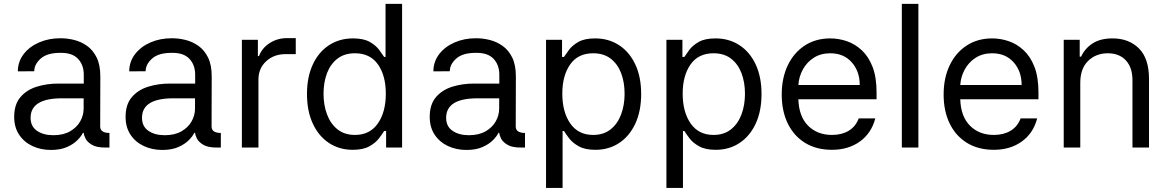

<svg xmlns="http://www.w3.org/2000/svg" viewBox="-20 -747 5914 972"><path d="M237.9 12.1Q186.1 12.1 143.8 -7.8Q101.6 -27.7 76.7 -65.2Q51.8 -102.6 51.8 -155.5Q51.8 -218.4 83.5 -255.3Q115.1 -292.3 166.5 -308.2Q218 -324.2 277.7 -323.9H404.1V-368.6Q404.1 -418.3 375 -449.2Q345.9 -480.1 287.6 -479.4Q219.5 -480.1 186.4 -450.8Q153.4 -421.5 153.4 -386.4L70.3 -385.7Q70.7 -435.7 100.1 -473.5Q129.6 -511.4 178.6 -532.5Q227.6 -553.6 286.2 -553.3Q319.6 -553.6 354.9 -544.9Q390.3 -536.2 420.5 -514.9Q450.6 -493.6 469.3 -456Q487.9 -418.3 487.9 -360.1L487.2 -107.2Q487.2 -89.1 500 -81.5Q512.8 -73.9 533.4 -73.9H534.1V0H512.8Q468.4 0 445 -14.2Q421.5 -28.4 412.8 -46Q404.1 -63.6 404.1 -73.9V-74.6H399.9Q391.7 -57.5 371.8 -37.3Q351.9 -17 318.7 -2.5Q285.5 12.1 237.9 12.1ZM250 -62.5Q300.1 -62.5 334.3 -82Q368.6 -101.6 386 -132.5Q403.4 -163.4 403.4 -197.4V-249.3H293.3Q134.9 -249.3 134.9 -150.6Q134.9 -106.9 167.4 -84.7Q199.9 -62.5 250 -62.5Z M801.8 12.1Q750 12.1 707.7 -7.8Q665.5 -27.7 640.6 -65.2Q615.8 -102.6 615.8 -155.5Q615.8 -218.4 647.4 -255.3Q679 -292.3 730.5 -308.2Q782 -324.2 841.6 -323.9H968V-368.6Q968 -418.3 938.9 -449.2Q909.8 -480.1 851.6 -479.4Q783.4 -480.1 750.4 -450.8Q717.3 -421.5 717.3 -386.4L634.2 -385.7Q634.6 -435.7 664.1 -473.5Q693.5 -511.4 742.5 -532.5Q791.5 -553.6 850.1 -553.3Q883.5 -553.6 918.9 -544.9Q954.2 -536.2 984.4 -514.9Q1014.6 -493.6 1033.2 -456Q1051.8 -418.3 1051.8 -360.1L1051.1 -107.2Q1051.1 -89.1 1063.9 -81.5Q1076.7 -73.9 1097.3 -73.9H1098V0H1076.7Q1032.3 0 1008.9 -14.2Q985.4 -28.4 976.7 -46Q968 -63.6 968 -73.9V-74.6H963.8Q955.6 -57.5 935.7 -37.3Q915.8 -17 882.6 -2.5Q849.4 12.1 801.8 12.1ZM813.9 -62.5Q864 -62.5 898.3 -82Q932.5 -101.6 949.9 -132.5Q967.3 -163.4 967.3 -197.4V-249.3H857.2Q698.9 -249.3 698.9 -150.6Q698.9 -106.9 731.4 -84.7Q763.8 -62.5 813.9 -62.5Z M1204.5 0V-545.5H1285.5V-463.1H1291.2Q1306.1 -503.6 1345.2 -528.8Q1384.2 -554 1433.2 -554H1477.3V-473H1426.1Q1366.5 -473 1327.4 -436.8Q1288.4 -400.6 1288.4 -345.2V0Z M1765.6 11.4Q1697.4 11.4 1645.2 -23.3Q1593 -57.9 1563.6 -121.3Q1534.1 -184.7 1534.1 -271.3Q1534.1 -357.2 1563.6 -420.5Q1593 -483.7 1645.6 -518.1Q1698.2 -552.6 1767 -552.6Q1820.3 -552.6 1851.4 -535Q1882.5 -517.4 1899 -495.2Q1915.5 -473 1924.7 -458.8H1931.8V-727.3H2015.6V0H1934.7V-83.8H1924.7Q1915.5 -68.9 1898.4 -46.3Q1881.4 -23.8 1849.8 -6.2Q1818.2 11.4 1765.6 11.4ZM1777 -63.9Q1852.6 -63.9 1892.9 -122Q1933.2 -180 1933.2 -272.7Q1933.2 -364.3 1893.5 -420.8Q1853.7 -477.3 1777 -477.3Q1723.7 -477.3 1688.4 -450.1Q1653.1 -422.9 1635.5 -376.6Q1617.9 -330.3 1617.9 -272.7Q1617.9 -214.5 1635.8 -167.1Q1653.8 -119.7 1689.1 -91.8Q1724.4 -63.9 1777 -63.9Z M2341.6 12.1Q2289.8 12.1 2247.5 -7.8Q2205.3 -27.7 2180.4 -65.2Q2155.5 -102.6 2155.5 -155.5Q2155.5 -218.4 2187.1 -255.3Q2218.8 -292.3 2270.2 -308.2Q2321.7 -324.2 2381.4 -323.9H2507.8V-368.6Q2507.8 -418.3 2478.7 -449.2Q2449.6 -480.1 2391.3 -479.4Q2323.2 -480.1 2290.1 -450.8Q2257.1 -421.5 2257.1 -386.4L2174 -385.7Q2174.4 -435.7 2203.8 -473.5Q2233.3 -511.4 2282.3 -532.5Q2331.3 -553.6 2389.9 -553.3Q2423.3 -553.6 2458.6 -544.9Q2494 -536.2 2524.1 -514.9Q2554.3 -493.6 2573 -456Q2591.6 -418.3 2591.6 -360.1L2590.9 -107.2Q2590.9 -89.1 2603.7 -81.5Q2616.5 -73.9 2637.1 -73.9H2637.8V0H2616.5Q2572.1 0 2548.7 -14.2Q2525.2 -28.4 2516.5 -46Q2507.8 -63.6 2507.8 -73.9V-74.6H2503.6Q2495.4 -57.5 2475.5 -37.3Q2455.6 -17 2422.4 -2.5Q2389.2 12.1 2341.6 12.1ZM2353.7 -62.5Q2403.8 -62.5 2438 -82Q2472.3 -101.6 2489.7 -132.5Q2507.1 -163.4 2507.1 -197.4V-249.3H2397Q2238.6 -249.3 2238.6 -150.6Q2238.6 -106.9 2271.1 -84.7Q2303.6 -62.5 2353.7 -62.5Z M2744.3 204.5V-545.5H2825.3V-458.8H2835.2Q2844.5 -473 2861 -495.2Q2877.5 -517.4 2908.6 -535Q2939.6 -552.6 2992.9 -552.6Q3061.8 -552.6 3114.3 -518.1Q3166.9 -483.7 3196.4 -420.5Q3225.9 -357.2 3225.9 -271.3Q3225.9 -184.7 3196.4 -121.3Q3166.9 -57.9 3114.7 -23.3Q3062.5 11.4 2994.3 11.4Q2941.8 11.4 2910.2 -6.2Q2878.6 -23.8 2861.5 -46.3Q2844.5 -68.9 2835.2 -83.8H2828.1V204.5ZM2826.7 -272.7Q2826.7 -180 2867 -122Q2907.3 -63.9 2983 -63.9Q3035.5 -63.9 3070.8 -91.8Q3106.2 -119.7 3124.1 -167.1Q3142 -214.5 3142 -272.7Q3142 -330.3 3124.5 -376.6Q3106.9 -422.9 3071.6 -450.1Q3036.2 -477.3 2983 -477.3Q2906.2 -477.3 2866.5 -420.8Q2826.7 -364.3 2826.7 -272.7Z M3353.7 204.5V-545.5H3434.7V-458.8H3444.6Q3453.8 -473 3470.3 -495.2Q3486.9 -517.4 3517.9 -535Q3549 -552.6 3602.3 -552.6Q3671.2 -552.6 3723.7 -518.1Q3776.3 -483.7 3805.8 -420.5Q3835.2 -357.2 3835.2 -271.3Q3835.2 -184.7 3805.8 -121.3Q3776.3 -57.9 3724.1 -23.3Q3671.9 11.4 3603.7 11.4Q3551.1 11.4 3519.5 -6.2Q3487.9 -23.8 3470.9 -46.3Q3453.8 -68.9 3444.6 -83.8H3437.5V204.5ZM3436.1 -272.7Q3436.1 -180 3476.4 -122Q3516.7 -63.9 3592.3 -63.9Q3644.9 -63.9 3680.2 -91.8Q3715.6 -119.7 3733.5 -167.1Q3751.4 -214.5 3751.4 -272.7Q3751.4 -330.3 3733.8 -376.6Q3716.3 -422.9 3680.9 -450.1Q3645.6 -477.3 3592.3 -477.3Q3515.6 -477.3 3475.9 -420.8Q3436.1 -364.3 3436.1 -272.7Z M4191.8 11.4Q4112.9 11.4 4055.9 -23.6Q3998.9 -58.6 3968.2 -121.6Q3937.5 -184.7 3937.5 -268.5Q3937.5 -352.3 3968.2 -416.4Q3998.9 -480.5 4054.2 -516.5Q4109.4 -552.6 4183.2 -552.6Q4225.9 -552.6 4267.4 -538.4Q4308.9 -524.1 4343 -492.4Q4377.1 -460.6 4397.4 -408.4Q4417.6 -356.2 4417.6 -279.8V-244.3H4021.7Q4024.5 -157 4071.2 -110.4Q4117.9 -63.9 4191.8 -63.9Q4241.1 -63.9 4276.3 -84.9Q4311.4 -105.8 4327.4 -147.7H4411.2Q4391.7 -72.8 4333.3 -30.7Q4274.9 11.4 4191.8 11.4ZM4021.7 -316.8H4332.4Q4332.4 -386 4291.9 -431.6Q4251.4 -477.3 4183.2 -477.3Q4135.3 -477.3 4100.1 -454.9Q4065 -432.5 4044.7 -395.8Q4024.5 -359 4021.7 -316.8Z M4629.3 -727.3V0H4545.5V-727.3Z M5011.4 11.4Q4932.5 11.4 4875.5 -23.6Q4818.5 -58.6 4787.8 -121.6Q4757.1 -184.7 4757.1 -268.5Q4757.1 -352.3 4787.8 -416.4Q4818.5 -480.5 4873.8 -516.5Q4929 -552.6 5002.8 -552.6Q5045.5 -552.6 5087 -538.4Q5128.6 -524.1 5162.6 -492.4Q5196.7 -460.6 5217 -408.4Q5237.2 -356.2 5237.2 -279.8V-244.3H4841.3Q4844.1 -157 4890.8 -110.4Q4937.5 -63.9 5011.4 -63.9Q5060.7 -63.9 5095.9 -84.9Q5131 -105.8 5147 -147.7H5230.8Q5211.3 -72.8 5152.9 -30.7Q5094.5 11.4 5011.4 11.4ZM4841.3 -316.8H5152Q5152 -386 5111.5 -431.6Q5071 -477.3 5002.8 -477.3Q4954.9 -477.3 4919.7 -454.9Q4884.6 -432.5 4864.3 -395.8Q4844.1 -359 4841.3 -316.8Z M5448.9 -328.1V0H5365.1V-545.5H5446V-460.2H5453.1Q5472.3 -501.8 5511.4 -527.2Q5550.4 -552.6 5612.2 -552.6Q5695 -552.6 5745.9 -501.8Q5796.9 -451 5796.9 -346.6V0H5713.1V-340.9Q5713.1 -405.2 5679.7 -441.2Q5646.3 -477.3 5588.1 -477.3Q5528.1 -477.3 5488.5 -438.4Q5448.9 -399.5 5448.9 -328.1Z"/></svg>

Font: Inter Zeller
Style: Regular
Weight: 400
Designer: Rasmus Andersson; Joe Bland
Foundry: zeller
Version: Version 3.015;git-dec3a8cb1